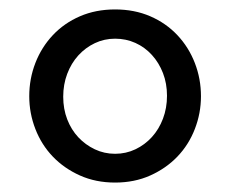

<svg xmlns="http://www.w3.org/2000/svg" viewBox="-20 -731 488 407"><path d="M42 -527Q42 -564 55 -597.5Q68 -631 92 -656.5Q116 -682 149.5 -696.5Q183 -711 224 -711Q265 -711 298.5 -696.5Q332 -682 356 -656.5Q380 -631 393 -597.5Q406 -564 406 -527Q406 -491 393 -457.5Q380 -424 356 -399Q332 -374 298.5 -359Q265 -344 224 -344Q183 -344 149.5 -359Q116 -374 92 -399Q68 -424 55 -457.5Q42 -491 42 -527ZM122.5 -574.5Q114 -552 114 -526Q114 -500 122.5 -478Q131 -456 146 -440Q161 -424 181 -414.5Q201 -405 224 -405Q247 -405 267 -414.5Q287 -424 302 -440.5Q317 -457 325.5 -479.5Q334 -502 334 -528Q334 -554 325.5 -576Q317 -598 302 -614.5Q287 -631 267 -640Q247 -649 224 -649Q201 -649 181 -639.5Q161 -630 146 -613.5Q131 -597 122.5 -574.5Z"/></svg>

Font: Raleway Medium Alt1
Style: Regular
Weight: 500
Designer: Matt McInerney, Pablo Impallari, Rodrigo Fuenzalida
Foundry: Matt McInerney, Pablo Impallari, Rodrigo Fuenzalida
Version: Version 3.000g; ttfautohint (v1.5) -l 8 -r 28 -G 28 -x 14 -D